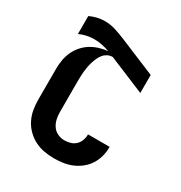

<svg xmlns="http://www.w3.org/2000/svg" viewBox="-178 -882 956 1016"><g transform="rotate(30 300.0 -374.0)"><path d="M297 8Q267 8 236.5 2.5Q206 -3 179 -17Q152 -31 130 -53Q108 -75 94.5 -102.5Q81 -130 76 -160Q71 -190 71 -221V-407Q71 -434 75.5 -461Q80 -488 91 -512.5Q102 -537 120 -558Q138 -579 161 -593.5Q184 -608 210 -616Q236 -624 263 -627Q241 -635 217 -640Q193 -645 169 -645Q146 -645 123 -640Q100 -635 79 -625V-735Q100 -745 123 -750.5Q146 -756 169 -756Q203 -756 236 -745.5Q269 -735 300 -722L521 -630V-520L300 -612Q299 -612 299 -613V-612H298Q282 -612 268 -604.5Q254 -597 244.5 -585Q235 -573 228.5 -558.5Q222 -544 217.5 -529.5Q213 -515 210 -499.5Q207 -484 205.5 -468.5Q204 -453 203.5 -437.5Q203 -422 203 -407V-221Q203 -199 207.5 -178Q212 -157 224 -139Q236 -121 256 -111.5Q276 -102 297 -102Q315 -102 333 -107Q351 -112 364.5 -124.5Q378 -137 384.5 -154.5Q391 -172 391 -190V-192H523V-188Q523 -160 515.5 -132.5Q508 -105 493 -81.5Q478 -58 455.5 -40Q433 -22 407 -11Q381 0 353 4Q325 8 297 8Z"/></g></svg>

Font: Iosevka Extrabold Extended
Style: Regular
Weight: 800
Width: 7
Monospace: yes
Designer: Belleve Invis
Foundry: Belleve Invis
Version: Version 32.5.0; ttfautohint (v1.8.4)